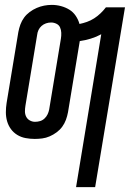

<svg xmlns="http://www.w3.org/2000/svg" viewBox="-20 -560 540 785"><path d="M291 205 394 -420Q374 -409 351 -402Q328 -395 306 -392Q306 -392 306 -391.5Q306 -391 306 -391L258 -101Q255 -85 249.5 -70Q244 -55 234.5 -42Q225 -29 211.5 -19Q198 -9 183 -2.5Q168 4 152.5 6Q137 8 122 8Q103 8 84.5 4.5Q66 1 50.5 -8.5Q35 -18 24.5 -32.5Q14 -47 9 -64.5Q4 -82 4 -101Q4 -120 7 -139L55 -429Q58 -445 63.5 -460Q69 -475 78.5 -488Q88 -501 101.5 -511Q115 -521 130 -527.5Q145 -534 160.5 -537Q176 -540 192 -540Q211 -540 229.5 -535Q248 -530 263.5 -520.5Q279 -511 289.5 -495.5Q300 -480 305 -462Q320 -465 335.5 -470.5Q351 -476 365 -485Q379 -494 391 -505.5Q403 -517 413 -530H491L369 205ZM123 -62Q134 -62 144 -65Q154 -68 162 -75.5Q170 -83 174.5 -92.5Q179 -102 181 -112L229 -402Q231 -414 230.5 -426Q230 -438 225.5 -448Q221 -458 210.5 -463Q200 -468 189 -468Q178 -468 168 -464.5Q158 -461 150 -454Q142 -447 137.5 -437.5Q133 -428 132 -418L84 -128Q82 -116 82 -104.5Q82 -93 87 -83Q92 -73 102 -67.5Q112 -62 123 -62Z"/></svg>

Font: Iosevka Curly Oblique
Style: Regular
Weight: 400
Italic angle: -9°
Monospace: yes
Designer: Belleve Invis
Foundry: Belleve Invis
Version: Version 11.1.0; ttfautohint (v1.8.3)